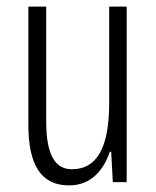

<svg xmlns="http://www.w3.org/2000/svg" viewBox="-20 -552 472 582"><path d="M364 -532H311V-240C311 -103 273 -39 198 -39C146 -39 120 -84 120 -185V-532H66V-173C66 -56 102 10 189 10C257 10 294 -37 313 -92H317L322 0H364Z"/></svg>

Font: Noto Sans Lao Looped ExtraCondensed Light
Style: Regular
Weight: 300
Width: 2
Designer: Mark Frömberg, Ben Mitchell
Foundry: The Fontpad Ltd
Version: Version 1.002